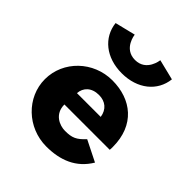

<svg xmlns="http://www.w3.org/2000/svg" viewBox="-220 -953 1114 1114"><g transform="rotate(45 336.5 -396.0)"><path d="M247 -330C250 -377 284 -413 345 -413C397 -413 434 -384 442 -330ZM614 -232C615 -238 615 -249 615 -256C615 -436 496 -528 340 -528C185 -528 58 -406 58 -256C58 -107 185 15 340 15C454 15 548 -22 606 -119L478 -183C435 -137 410 -126 353 -126C308 -126 242 -153 242 -232ZM454 -807C454 -807 443 -704 349 -704C255 -704 244 -807 244 -807L118 -776C130 -669 220 -595 349 -595C478 -595 568 -669 580 -776Z"/></g></svg>

Font: Sztylet
Style: Bd
Weight: 700
Foundry: Cannot Into Space Fonts, PlusOne Fonts
Version: Version 0.12